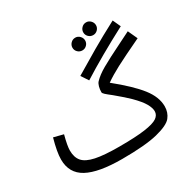

<svg xmlns="http://www.w3.org/2000/svg" viewBox="-198 -1087 1283 1296"><g transform="rotate(-30 443.5 -439.5)"><path d="M589 -850Q589 -870 603.5 -885Q618 -900 639 -900Q659 -900 673.5 -885Q688 -870 688 -850Q688 -830 673.5 -815.5Q659 -801 639 -801Q618 -801 603.5 -815.5Q589 -830 589 -850ZM474 -797Q474 -817 488.5 -832Q503 -847 524 -847Q544 -847 558.5 -832Q573 -817 573 -797Q573 -777 558.5 -762.5Q544 -748 524 -748Q503 -748 488.5 -762.5Q474 -777 474 -797ZM462 -550 425 -606Q519 -663 604 -712.5Q689 -762 801 -821L829 -760Q620 -650 462 -550ZM816 -144Q816 -96 788 -61Q760 -26 666 -2.5Q572 21 390 21Q207 21 118.5 -27Q30 -75 30 -182Q30 -239 58 -339L133 -320Q112 -241 112 -205Q112 -151 139 -120Q166 -89 231.5 -75Q297 -61 416 -61Q543 -61 614 -71Q685 -81 713 -100Q741 -119 741 -149Q741 -175 721.5 -209.5Q702 -244 652 -294Q620 -326 550 -384Q519 -408 506 -420Q493 -432 493 -439Q493 -462 498.5 -482Q504 -502 514 -513Q544 -545 598.5 -576.5Q653 -608 773 -667L853 -707L887 -633Q748 -567 684.5 -533.5Q621 -500 574 -467Q700 -365 758 -291Q816 -217 816 -144Z"/></g></svg>

Font: Noto Sans Arabic
Style: Regular
Weight: 400
Designer: Nadine Chahine
Foundry: Monotype Imaging Inc.
Version: Version 1.001